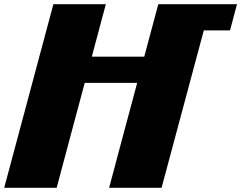

<svg xmlns="http://www.w3.org/2000/svg" viewBox="-20 -895 1149 915"><path d="M500 0H750L951.2 -750H1076.2Q1081.5 -770.5 1092.8 -812.5Q1104 -854.5 1109.4 -875H734.4Q723.1 -833 700.9 -750Q678.7 -667 667.5 -625H417.5Q428.7 -667 450.9 -750Q473.1 -833 484.4 -875H234.4Q195.3 -729 117.2 -437.5Q39.1 -146 0 0H250Q272 -83 316.7 -250Q361.3 -417 383.8 -500H633.8Q611.3 -417 566.7 -250Q522 -83 500 0Z"/></svg>

Font: Faithful 32x
Style: BoldOblique
Weight: 400
Foundry: Faithful Resource Pack
Version: Version 1.0; January 27, 2023